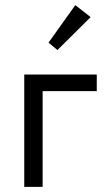

<svg xmlns="http://www.w3.org/2000/svg" viewBox="-20 -732 419 752"><path d="M147 0H75V-440H359V-375H147ZM170 -565 275 -712 335 -665 205 -536Z"/></svg>

Font: Tilda Sans
Style: Regular
Weight: 400
Designer: ParaType Ltd
Foundry: ParaType Ltd
Version: Version 1.002W